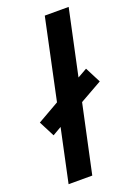

<svg xmlns="http://www.w3.org/2000/svg" viewBox="-146 -818 615 876"><g transform="rotate(-20 161.5 -380.0)"><path d="M29 0 84 -258 41 -233 2 -309 107 -369 190 -760H306L238 -442L284 -468L323 -392L215 -331L144 0Z"/></g></svg>

Font: Noto Sans UI Medium
Style: Italic
Weight: 500
Italic angle: -12°
Designer: Monotype Design Team
Foundry: Monotype Imaging Inc.
Version: Version 1.901